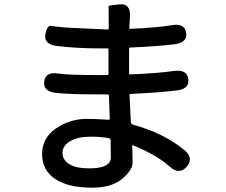

<svg xmlns="http://www.w3.org/2000/svg" viewBox="-20 -812 1040 885"><path d="M405 53Q293 53 233.5 12.5Q174 -28 174 -102Q174 -176 238 -220Q302 -264 381 -264Q412 -264 443 -262L481 -260Q486 -260 486 -265L482 -371Q482 -377 476 -377H427Q295 -377 237 -384Q177 -391 184 -437Q190 -483 250 -473Q293 -466 429 -466H475Q480 -466 480 -471V-584Q480 -589 475 -589H439Q334 -589 242 -600Q182 -608 189 -652Q196 -696 216 -692.5Q236 -689 285 -685Q314 -683 343 -682L476 -676Q481 -676 481 -681V-737Q481 -780 480 -783.5Q479 -787 531 -792Q583 -797 579 -734L576 -684Q576 -679 581 -679Q710 -685 772 -696Q831 -706 838 -661Q845 -616 785 -608Q701 -598 581 -593Q575 -593 575 -587V-474Q575 -469 580 -469Q706 -474 782 -485Q842 -493 848 -447Q854 -402 794 -395Q711 -385 582 -379Q577 -379 577 -374L583 -250Q584 -240 594 -237Q733 -199 828 -122Q875 -84 841 -44Q807 -4 762 -44Q704 -97 594 -142Q589 -144 589 -139L590 -123Q591 -92 591 -61Q591 -30 547 9Q498 53 405 53ZM392 -36Q491 -36 491 -87Q491 -117 490 -147V-164Q490 -173 482 -175Q447 -182 399 -182Q338 -182 303 -161Q268 -140 268 -107.5Q268 -75 299 -55.5Q330 -36 392 -36Z"/></svg>

Font: Resource Han Rounded KR Medium
Style: Regular
Weight: 500
Designer: Cyano Hao (round all glyphs); Ryoko NISHIZUKA 西塚涼子 (kana, bopomofo & ideographs); Paul D. Hunt (Latin, Greek & Cyrillic)
Foundry: Cyano Hao
Version: 0.990